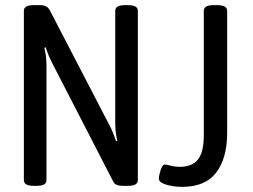

<svg xmlns="http://www.w3.org/2000/svg" viewBox="-20 -722 985 748"><path d="M73 -20V-680Q73 -702 111 -702H135Q150 -702 159 -697.5Q168 -693 174 -682L406 -235Q420 -209 432 -172L437 -174Q429 -209 429 -240V-680Q429 -702 467 -702H479Q517 -702 517 -680V-20Q517 2 479 2H458Q430 2 422 -13L184 -475Q170 -501 158 -538L153 -536Q161 -501 161 -470V-20Q161 2 123 2H111Q73 2 73 -20ZM599 -26Q599 -39 606 -60Q613 -81 622 -81Q628 -81 645 -76.5Q662 -72 679 -72Q729 -72 751.5 -101Q774 -130 774 -195V-680Q774 -702 812 -702H826Q865 -702 865 -680V-205Q865 -106 822.5 -50Q780 6 689 6Q657 6 628 -2.5Q599 -11 599 -26Z"/></svg>

Font: Asap Condensed
Style: Regular
Weight: 400
Designer: Pablo Cosgaya
Foundry: Omnibus-Type
Version: Version 1.010; ttfautohint (v1.8)